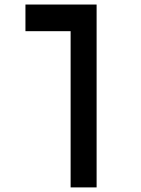

<svg xmlns="http://www.w3.org/2000/svg" viewBox="-20 -606 626 851"><path d="M408.2 224.6H293V-467.8H92.8V-585.9H408.2Z"/></svg>

Font: CaskaydiaCove NFP SemiBold
Style: Regular
Weight: 600
Designer: Aaron Bell
Foundry: Saja Typeworks
Version: Version 2111.001; VTT 6.35;Nerd Fonts 3.1.1